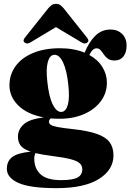

<svg xmlns="http://www.w3.org/2000/svg" viewBox="-20 -727 676 995"><path d="M356.5 -58Q435.5 -49.5 481.8 -33.2Q528 -17 548 10Q568 37 568 78.5Q568 153.5 492.2 200.8Q416.5 248 273.5 248Q135.5 248 75.5 221Q15.5 194 15.5 148Q15.5 107.5 43.8 86.5Q72 65.5 139 59Q102 46.5 87.5 28Q73 9.5 73 -19Q73 -55.5 102.5 -82.5Q132 -109.5 207 -118.5Q121.5 -134.5 75.2 -180Q29 -225.5 29 -284.5Q29 -340.5 60.5 -384Q92 -427.5 150.8 -452.2Q209.5 -477 291 -477Q328.5 -477 360.5 -471Q392.5 -465 418.5 -454Q441.5 -510 474.2 -542Q507 -574 553 -574Q589 -574 612.5 -551.5Q636 -529 636 -490.5Q636 -455 619.5 -434.2Q603 -413.5 573.5 -413.5Q551.5 -413.5 538.8 -423Q526 -432.5 517.8 -445Q509.5 -457.5 501.2 -467Q493 -476.5 480 -476.5Q459.5 -476.5 443 -442Q488 -417 511 -379Q534 -341 534 -298.5Q534 -245 502.5 -202.5Q471 -160 415.5 -135.8Q360 -111.5 288 -111.5Q265 -111.5 243.5 -113.5Q234 -107.5 234 -95.5Q234 -86 243.8 -79.8Q253.5 -73.5 279.8 -68.5Q306 -63.5 356.5 -58ZM260.5 -443Q237 -441 227.5 -404.8Q218 -368.5 225 -306Q233 -227 253.2 -186Q273.5 -145 299 -147Q322 -149 331.8 -185Q341.5 -221 334 -287Q326.5 -362 306.8 -403.5Q287 -445 260.5 -443ZM157.5 94.5Q157.5 146 190.2 176.2Q223 206.5 296 206.5Q357 206.5 381.8 193Q406.5 179.5 406.5 150Q406.5 131.5 392.8 119Q379 106.5 345.2 97.8Q311.5 89 251.5 81.5Q197.5 74.5 163.5 66.5Q161.5 71 159.5 78.5Q157.5 86 157.5 94.5ZM432.5 -506.5Q420 -496 401.5 -508L270 -586.5L139 -508Q120.5 -496 107.5 -506.5Q96 -516.5 109.5 -532.5L230.5 -684.5Q240 -695.5 248.8 -701.2Q257.5 -707 270 -707Q283 -707 291.5 -701.2Q300 -695.5 309.5 -684.5L430.5 -532.5Q444.5 -516 432.5 -506.5Z"/></svg>

Font: Fraunces 72pt S000 Black
Style: Regular
Weight: 900
Version: Version 1.000; ttfautohint (v1.8.3)